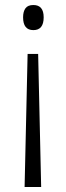

<svg xmlns="http://www.w3.org/2000/svg" viewBox="-20 -556 264 765"><path d="M154 -487Q154 -436 113 -436Q72 -436 72 -487Q72 -510 81.5 -523Q91 -536 113 -536Q154 -536 154 -487ZM90 -341H132L144 189H78Z"/></svg>

Font: Noto Sans Lao Looped Condensed Light
Style: Regular
Weight: 300
Width: 3
Designer: Mark Frömberg, Ben Mitchell
Foundry: The Fontpad Ltd
Version: Version 1.002; ttfautohint (v1.8.4.7-5d5b)